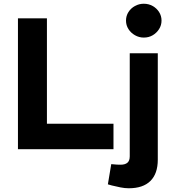

<svg xmlns="http://www.w3.org/2000/svg" viewBox="-20 -798 927 1027"><path d="M76 0V-700H231V-136H587V0ZM669 209Q648 209 625 204.5Q602 200 578 194L557 188L575 80L588 81Q596 82 606 82.5Q616 83 625 83Q649 83 661.5 72.5Q674 62 674 38V-513H824V56Q824 131 784.5 170Q745 209 669 209ZM749 -597Q724 -597 702 -609.5Q680 -622 667 -642.5Q654 -663 654 -688Q654 -713 667 -733.5Q680 -754 702 -766Q724 -778 749 -778Q775 -778 796.5 -766Q818 -754 831 -733.5Q844 -713 844 -688Q844 -663 831 -642.5Q818 -622 797 -609.5Q776 -597 749 -597Z"/></svg>

Font: REM SemiBold
Style: Regular
Weight: 600
Designer: Octavio Pardo
Foundry: Ashler Design
Version: Version 1.005;gftools[0.9.28]